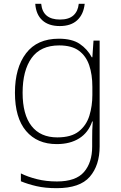

<svg xmlns="http://www.w3.org/2000/svg" viewBox="-20 -742 630 1002"><path d="M287 -540Q356 -540 396 -513Q436 -486 459 -443H462L468 -530H500V22Q500 121 448.5 180.5Q397 240 276 240Q216 240 170.5 229.5Q125 219 89 204V163Q125 181 173 193Q221 205 277 205Q376 205 418.5 155.5Q461 106 461 23V-15Q461 -40 461.5 -61.5Q462 -83 464 -108H461Q441 -50 393.5 -20Q346 10 276 10Q174 10 116 -58.5Q58 -127 58 -258Q58 -388 116 -464Q174 -540 287 -540ZM289 -505Q192 -505 145 -439.5Q98 -374 98 -258Q98 -144 144.5 -84.5Q191 -25 279 -25Q352 -25 391.5 -56.5Q431 -88 446.5 -138.5Q462 -189 462 -246V-289Q462 -353 445.5 -401.5Q429 -450 391.5 -477.5Q354 -505 289 -505ZM422 -722Q416 -667 383 -636.5Q350 -606 292 -606Q234 -606 201 -636Q168 -666 164 -722H195Q203 -640 293 -640Q339 -640 363 -661.5Q387 -683 391 -722Z"/></svg>

Font: Noto Sans Lao Looped ExtraLight
Style: Regular
Weight: 200
Designer: Mark Frömberg, Ben Mitchell
Foundry: The Fontpad Ltd
Version: Version 1.002; ttfautohint (v1.8.4.7-5d5b)